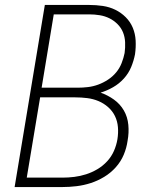

<svg xmlns="http://www.w3.org/2000/svg" viewBox="-20 -755 640 775"><path d="M39 0 161 -735H340Q368 -735 395 -731Q422 -727 445.5 -715.5Q469 -704 487.5 -685.5Q506 -667 516 -643Q526 -619 527.5 -591.5Q529 -564 525 -536Q520 -510 509.5 -484.5Q499 -459 480 -438Q461 -417 436.5 -403Q412 -389 386 -381Q415 -371 440 -353Q465 -335 480 -309Q495 -283 498 -251Q501 -219 495 -187Q491 -158 479.5 -130.5Q468 -103 447.5 -80Q427 -57 400.5 -41Q374 -25 346 -16Q318 -7 289 -3.5Q260 0 232 0ZM148 -401H293Q314 -401 335 -403.5Q356 -406 376.5 -413.5Q397 -421 416 -433.5Q435 -446 449 -463Q463 -480 471 -500.5Q479 -521 483 -541Q486 -563 485 -584.5Q484 -606 476.5 -624.5Q469 -643 454.5 -657.5Q440 -672 422 -681Q404 -690 383 -693.5Q362 -697 340 -697H197ZM88 -38H232Q256 -38 280 -41Q304 -44 327.5 -51.5Q351 -59 373 -72Q395 -85 412.5 -104Q430 -123 440 -146Q450 -169 454 -193Q458 -218 456 -242Q454 -266 444 -286.5Q434 -307 416.5 -322.5Q399 -338 377.5 -347Q356 -356 332 -359Q308 -362 284 -362H142Z"/></svg>

Font: Iosevka SS04 XLt Ex Obl
Style: Regular
Weight: 200
Width: 7
Italic angle: -9°
Monospace: yes
Designer: Belleve Invis
Foundry: Belleve Invis
Version: Version 19.0.0; ttfautohint (v1.8.4)